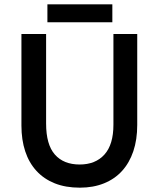

<svg xmlns="http://www.w3.org/2000/svg" viewBox="-20 -857 733 887"><path d="M349 10Q283 10 233 -10Q183 -30 148.5 -67.5Q114 -105 96.5 -158Q79 -211 79 -277V-700H193V-286Q193 -189 233.5 -143Q274 -97 348 -97Q421 -97 462.5 -143Q504 -189 504 -281V-700H614V-280Q614 -212 596 -158.5Q578 -105 544 -67.5Q510 -30 460.5 -10Q411 10 349 10ZM499 -754H199V-837H499Z"/></svg>

Font: Tilda Sans Semibold
Style: Regular
Weight: 600
Designer: ParaType Ltd
Foundry: ParaType Ltd
Version: Version 1.009